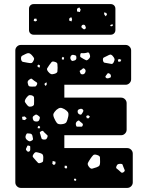

<svg xmlns="http://www.w3.org/2000/svg" viewBox="-20 -920 707 940"><path d="M82 0Q71 0 63 -8Q55 -16 55 -27V-673Q55 -684 63 -692Q71 -700 82 -700H595Q606 -700 614 -692Q622 -684 622 -673V-532Q622 -521 614 -513Q606 -505 595 -505H295V-442H573Q584 -442 592 -434Q600 -426 600 -415V-285Q600 -274 592 -266Q584 -258 573 -258H295V-195H603Q614 -195 622 -187Q630 -179 630 -168V-27Q630 -16 622 -8Q614 0 603 0ZM418 -657Q414 -665 408.5 -663Q403 -661 395 -660Q386 -659 380 -660Q374 -661 373 -652Q371 -643 375 -640Q379 -637 388 -632Q396 -628 400.5 -625.5Q405 -623 412 -629Q420 -636 421 -641.5Q422 -647 418 -657ZM135 -651Q128 -658 122.5 -659.5Q117 -661 108 -657Q96 -651 89 -647.5Q82 -644 83 -631Q85 -618 93 -617Q101 -616 114 -613Q125 -611 131.5 -611Q138 -611 143 -621Q149 -631 146 -636.5Q143 -642 135 -651ZM531 -647Q524 -654 518.5 -652.5Q513 -651 504 -646Q494 -641 488.5 -638.5Q483 -636 484 -625Q486 -614 492 -613Q498 -612 509 -610Q519 -608 525.5 -607Q532 -606 537 -616Q542 -626 540.5 -632Q539 -638 531 -647ZM354 -636Q354 -643 352.5 -646Q351 -649 345 -650Q338 -652 334.5 -651.5Q331 -651 327 -646Q321 -636 328 -626Q332 -621 335.5 -621.5Q339 -622 345 -624Q354 -627 354 -636ZM294 -637 288 -642 283 -637V-629L292 -628ZM574 -627 565 -631 557 -628 559 -618H569ZM249 -617Q237 -621 232.5 -616Q228 -611 221 -601Q214 -591 211 -585.5Q208 -580 215 -570Q223 -560 229.5 -557.5Q236 -555 248 -559Q260 -563 261 -569.5Q262 -576 262 -588Q262 -600 261 -607Q260 -614 249 -617ZM169 -604 163 -599 165 -592 174 -589 176 -599ZM393 -584Q389 -587 386 -585Q383 -583 379 -579Q375 -576 372 -574.5Q369 -573 371 -568Q373 -562 375 -559Q377 -556 384 -556Q394 -556 398 -567Q402 -577 393 -584ZM513 -561Q508 -563 506.5 -560Q505 -557 501 -553Q498 -549 496.5 -546.5Q495 -544 498 -540Q502 -535 511 -537Q516 -539 519.5 -540Q523 -541 523 -546Q524 -557 513 -561ZM147 -525Q140 -530 136.5 -533.5Q133 -537 126 -532Q118 -527 116 -522Q114 -517 117 -508Q119 -499 123.5 -497.5Q128 -496 137 -496Q147 -496 152 -496.5Q157 -497 161 -506Q164 -514 159 -517Q154 -520 147 -525ZM208 -517 199 -512 198 -506 204 -499 209 -507ZM136 -453Q125 -456 120 -452.5Q115 -449 108 -440Q102 -431 101.5 -425.5Q101 -420 108 -412Q114 -403 119.5 -399.5Q125 -396 136 -399Q146 -403 146.5 -409Q147 -415 147 -426Q147 -437 146.5 -443Q146 -449 136 -453ZM295 -386Q282 -393 274.5 -392Q267 -391 256 -382Q245 -371 242 -363.5Q239 -356 245 -342Q252 -326 258.5 -318Q265 -310 283 -312Q301 -314 305.5 -322.5Q310 -331 314 -349Q317 -364 312.5 -371Q308 -378 295 -386ZM386 -383Q380 -390 370 -386Q364 -384 362 -381.5Q360 -379 360 -373Q361 -362 372 -359Q377 -358 379 -360.5Q381 -363 384 -368Q387 -373 388 -376Q389 -379 386 -383ZM167 -354Q162 -358 158.5 -359Q155 -360 150 -356Q143 -352 141 -348.5Q139 -345 141 -337Q143 -330 147 -327.5Q151 -325 159 -325Q166 -325 169 -328Q172 -331 174 -338Q176 -344 174.5 -347Q173 -350 167 -354ZM420 -350 411 -356 402 -352 405 -341H415ZM101 -350 88 -348 90 -334 102 -332 111 -341ZM377 -321Q371 -325 368.5 -328.5Q366 -332 360 -328Q348 -320 352 -307Q353 -300 357.5 -300Q362 -300 369 -300Q376 -300 379.5 -300Q383 -300 385 -306Q387 -312 384.5 -314.5Q382 -317 377 -321ZM171 -304 166 -301 164 -293 173 -291 177 -298ZM203 -266Q196 -272 192.5 -277Q189 -282 181 -277Q173 -273 175.5 -267.5Q178 -262 180 -253Q182 -246 183.5 -242Q185 -238 192 -237Q201 -236 205 -238Q209 -240 212 -248Q215 -255 211.5 -258Q208 -261 203 -266ZM127 -266Q119 -267 114.5 -267Q110 -267 107 -259Q101 -246 111 -236Q118 -230 123 -228.5Q128 -227 136 -232Q143 -236 141.5 -241Q140 -246 139 -254Q137 -265 127 -266ZM128 -191Q128 -197 128 -201.5Q128 -206 121 -207Q115 -209 113.5 -205Q112 -201 109 -195Q105 -189 109 -184Q113 -180 115 -178Q117 -176 122 -178Q129 -181 128 -191ZM192 -148Q192 -158 189.5 -162.5Q187 -167 178 -170Q165 -174 158 -175Q151 -176 144 -165Q137 -155 142.5 -149.5Q148 -144 155 -135Q162 -127 166 -123Q170 -119 180 -123Q190 -126 191 -131.5Q192 -137 192 -148ZM456 -161Q442 -166 436 -160Q430 -154 422 -142Q414 -130 410.5 -122.5Q407 -115 415 -104Q424 -92 432 -94.5Q440 -97 453 -101Q464 -105 467 -110Q470 -115 470 -126Q470 -141 469.5 -149Q469 -157 456 -161ZM252 -128 238 -132 236 -118 244 -112 251 -117ZM584 -103Q582 -110 580 -114Q578 -118 571 -118Q562 -118 557.5 -116Q553 -114 550 -106Q547 -99 550.5 -95.5Q554 -92 561 -87Q568 -81 572.5 -76.5Q577 -72 585 -77Q593 -83 590 -88.5Q587 -94 584 -103ZM307 -108 297 -109 296 -99 304 -94 309 -101ZM351 -45H343L342 -38L349 -34L354 -39ZM145 -750Q135 -750 128.5 -756.5Q122 -763 122 -773V-877Q122 -887 128.5 -893.5Q135 -900 145 -900H522Q532 -900 538.5 -893.5Q545 -887 545 -877V-773Q545 -763 538.5 -756.5Q532 -750 522 -750ZM375 -873 368 -884 357 -877V-864L371 -861ZM500 -857 489 -859 491 -848 498 -840 504 -850ZM329 -836 320 -831 318 -820 330 -815 333 -826ZM158 -829 147 -828 145 -818 153 -815 161 -819ZM531 -802 519 -797 523 -791 532 -793ZM398 -792Q396 -799 388 -799Q382 -799 379 -792Q377 -786 383 -782Q387 -779 389.5 -777Q392 -775 396 -778Q401 -781 400.5 -784Q400 -787 398 -792Z"/></svg>

Font: Rubik Moonrocks
Style: Regular
Weight: 400
Designer: Hubert and Fischer, NaN
Foundry: Hubert and Fischer, NaN
Version: Version 2.200